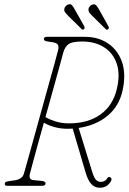

<svg xmlns="http://www.w3.org/2000/svg" viewBox="-20 -873 604 902"><path d="M501.5 -22.5Q493.5 -7.5 480.5 0.8Q467.5 9 447.5 9Q425.5 9 409.5 -7.8Q393.5 -24.5 382 -63L321.5 -269Q312 -268 302 -268Q268.5 -267.5 238.8 -275.2Q209 -283 186 -296.5Q170.5 -241.5 157 -192Q143.5 -142.5 133.8 -106.8Q124 -71 120.5 -57Q113.5 -29.5 136.5 -27L176.5 -23Q194 -21 194 -11.5Q194 0 177 0H13.5Q1.5 0 2.5 -10.5Q2.5 -15.5 7.2 -18Q12 -20.5 24.5 -22.5L50 -26Q66 -28.5 77.2 -36Q88.5 -43.5 92.5 -58Q97.5 -75 110 -119.8Q122.5 -164.5 139.2 -225Q156 -285.5 174.2 -351.5Q192.5 -417.5 209.2 -477.2Q226 -537 237.8 -580.2Q249.5 -623.5 253 -637.5Q257 -654 251.8 -662.8Q246.5 -671.5 227.5 -674.5L201 -678.5Q191.5 -680 188.8 -683.2Q186 -686.5 186 -691Q186.5 -700 201.5 -700H379Q441.5 -700 487.2 -669.2Q533 -638.5 552.8 -582.8Q572.5 -527 556.5 -451Q540.5 -374.5 485.2 -329Q430 -283.5 349.5 -272L413.5 -64.5Q422 -37 431.5 -27.8Q441 -18.5 453.5 -18.5Q474 -18.5 484 -35.5Q489.5 -45 498.5 -40Q507.5 -34 501.5 -22.5ZM277.5 -627Q273.5 -611 260.5 -564Q247.5 -517 229.8 -453.2Q212 -389.5 193.5 -323Q211.5 -312 240 -302.8Q268.5 -293.5 303.5 -293.5Q394.5 -293.5 452.5 -335.5Q510.5 -377.5 529 -455.5Q545.5 -525.5 528 -575.2Q510.5 -625 468 -651.5Q425.5 -678 366.5 -678Q319.5 -678 302.5 -666Q285.5 -654 277.5 -627ZM333 -825.5 375 -751Q379.5 -742.5 375 -736Q368.5 -731 362.5 -737.5L301 -798Q296 -804 290 -810Q284 -816 282 -823Q281 -833 286 -840.5Q291 -848 298 -851Q311 -856.5 318 -848.5Q325 -840.5 333 -825.5ZM447 -825.5 488.5 -751Q494 -742 488.5 -736.5Q482.5 -729.5 476 -737L414.5 -797.5Q409 -803.5 403 -809.5Q397 -815.5 396 -822.5Q394.5 -832.5 399.2 -839.8Q404 -847 411.5 -850.5Q424.5 -856 431.5 -848.2Q438.5 -840.5 447 -825.5Z"/></svg>

Font: Fraunces144ptSuperSoftThinItalic
Style: Italic
Weight: 100
Italic angle: -16°
Version: Version 1.000;[0bf87f6ff]